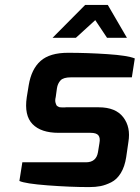

<svg xmlns="http://www.w3.org/2000/svg" viewBox="-20 -754 569 782"><path d="M194 -600 327 -734H419L497 -600H416L368 -672L289 -600ZM59 -17 71 -93H330Q372 -93 379 -134L385 -171Q389 -192 381 -202.5Q373 -213 349 -213H219Q147 -213 112.5 -248.5Q78 -284 89 -358L97 -407Q108 -473 145.5 -506Q183 -539 257 -539Q335 -539 417.5 -533.5Q500 -528 529 -516L517 -439H269Q238 -439 226.5 -426.5Q215 -414 212 -395L207 -359Q205 -351 205 -345Q205 -339 206.5 -334.5Q208 -330 209.5 -326.5Q211 -323 214 -321.5Q217 -320 219.5 -318.5Q222 -317 226.5 -317Q231 -317 234 -316.5Q237 -316 242 -316.5Q247 -317 249 -317H382Q451 -317 482 -276.5Q513 -236 503 -176L494 -114Q488 -75 472 -49Q456 -23 433 -11.5Q410 0 389.5 4Q369 8 343 8Q267 8 174.5 1Q82 -6 59 -17Z"/></svg>

Font: Exo
Style: DemiBoldItalic
Weight: 600
Designer: Natanael Gama
Version: Version 1